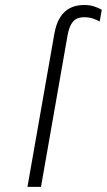

<svg xmlns="http://www.w3.org/2000/svg" viewBox="-20 -732 418 752"><path d="M87.5 0 193 -600.5Q200 -639.5 215.5 -664Q231 -688.5 254.5 -700.5Q278 -712.5 310 -712.5Q330.5 -712.5 348.2 -707Q366 -701.5 378.5 -693.5L370.5 -648Q357 -655 342.8 -659.8Q328.5 -664.5 310 -664.5Q279.5 -664.5 265 -646.2Q250.5 -628 244.5 -593L140.5 0Z"/></svg>

Font: Overpass ExtraLight
Style: Italic
Weight: 250
Italic angle: -10°
Designer: Delve Withrington, Dave Bailey, Thomas Jockin
Foundry: Delve Fonts LLC
Version: Version 4.000